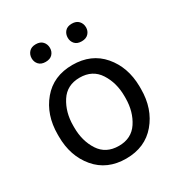

<svg xmlns="http://www.w3.org/2000/svg" viewBox="-172 -843 914 973"><g transform="rotate(-30 285.0 -356.5)"><path d="M44.9 -269.5Q44.9 -384.3 109.4 -461.2Q173.8 -538.1 284.7 -538.1Q395.5 -538.1 460 -462.6Q524.4 -387.2 525.9 -274.4V-258.3Q525.9 -143.6 461.2 -66.9Q396.5 9.8 285.6 9.8Q174.3 9.8 109.6 -66.9Q44.9 -143.6 44.9 -258.3ZM135.3 -258.3Q135.3 -179.7 172.6 -122.1Q210 -64.5 285.6 -64.5Q359.4 -64.5 397 -121.3Q434.6 -178.2 435.1 -256.8V-269.5Q435.1 -347.2 397.5 -405.5Q359.9 -463.9 284.7 -463.9Q210 -463.9 172.6 -405.5Q135.3 -347.2 135.3 -269.5ZM123.5 -669.4Q123.5 -691.4 137.2 -706.5Q150.9 -721.7 176.8 -721.7Q203.1 -721.7 216.8 -706.5Q230.5 -691.4 230.5 -669.4Q230.5 -648.4 216.8 -633.5Q203.1 -618.7 176.8 -618.7Q150.9 -618.7 137.2 -633.5Q123.5 -648.4 123.5 -669.4ZM334 -668.5Q334 -690.4 347.4 -705.6Q360.8 -720.7 387.2 -720.7Q413.1 -720.7 427 -705.6Q440.9 -690.4 440.9 -668.5Q440.9 -647.5 427 -632.6Q413.1 -617.7 387.2 -617.7Q360.8 -617.7 347.4 -632.6Q334 -647.5 334 -668.5Z"/></g></svg>

Font: Roboto21382017
Style: Regular
Weight: 400
Designer: Christian Robertson
Foundry: Google
Version: Version 2.138; 2017